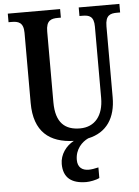

<svg xmlns="http://www.w3.org/2000/svg" viewBox="-62 -761 757 1049"><g transform="rotate(-5 316.5 -237.0)"><path d="M369 240C387 240 423 234 441 224V166C420 171 402 174 387 174C352 174 327 156 327 115C327 56 365 19 399 3C503 -19 552 -97 552 -209V-598C552 -659 579 -667 616 -667H633V-714H410V-667H426C463 -667 489 -659 489 -602V-211C489 -115 442 -55 360 -55C279 -55 227 -96 227 -210V-598C227 -659 255 -667 292 -667H308V-714H21V-667H38C74 -667 103 -659 103 -602V-217C103 -58 188 6 320 10C277 32 243 78 243 130C243 206 288 240 369 240Z"/></g></svg>

Font: Noto Serif Georgian Condensed SemiBold
Style: Regular
Weight: 600
Width: 3
Designer: Monotype Design Team, Akaki Razmadze
Foundry: Google LLC
Version: Version 2.003